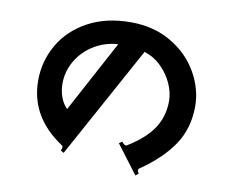

<svg xmlns="http://www.w3.org/2000/svg" viewBox="-81 -836 1161 958"><g transform="rotate(10 500.0 -357.5)"><path d="M670 -13Q670 -4 677 5L662 17L553 -127L568 -138Q572 -132 580 -126Q588 -120 593 -123Q679 -175 721 -236Q763 -297 763 -378Q763 -420 743 -465Q723 -510 686 -546.5Q649 -583 600 -598L290 -32L274 -41Q279 -51 279 -59Q279 -66 275 -67Q102 -181 102 -366Q102 -464 150.5 -548Q199 -632 291 -682Q383 -732 508 -732Q624 -732 712.5 -680Q801 -628 848.5 -545Q896 -462 896 -374Q896 -263 840 -179Q784 -95 673 -19Q670 -16 670 -13ZM464 -613Q398 -609 343 -575.5Q288 -542 256 -488Q224 -434 224 -371Q224 -336 235.5 -304Q247 -272 269 -250Z"/></g></svg>

Font: Aoboshi One
Style: Regular
Weight: 400
Designer: IKIMOJI
Foundry: Natsumi Matsuba
Version: Version 1.000; ttfautohint (v1.8.3)